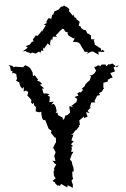

<svg xmlns="http://www.w3.org/2000/svg" viewBox="-20 -895 608 925"><path d="M173 -640 181 -653 189 -648 186 -667 192 -660 210 -686 222 -675 221 -687 226 -708 231 -699 235 -718H255L248 -724L260 -736L267 -744L283 -758L276 -760L288 -754L294 -743L308 -738L305 -734L310 -724L331 -711L340 -710L331 -693H347L360 -689L366 -683L373 -670L384 -653L382 -655L388 -645H405L396 -635L419 -646L429 -647L431 -645L455 -631L454 -646L472 -645H484L475 -656L468 -650L464 -668V-662L437 -680L432 -702L437 -705L419 -706L418 -724L416 -726L403 -734L402 -732L392 -751L385 -750L369 -761L371 -765L359 -772L364 -790L347 -803L348 -808L338 -812L336 -826L332 -818L312 -842L314 -850L313 -852L301 -862L286 -868L294 -875L286 -865L273 -862L262 -848L267 -851L242 -840L235 -821L232 -827L227 -804L215 -808L209 -801L202 -787L208 -785L191 -777L201 -773L185 -748L182 -740V-749L174 -737L161 -722L153 -725L138 -704L142 -696L133 -693L122 -678L127 -681L104 -673L114 -665C105 -659 96 -652 87 -646L88 -648L107 -649L105 -646L128 -639L120 -631L134 -642L152 -637L168 -647L182 -631ZM111 -436 131 -414 130 -400 137 -394 143 -400 144 -388 153 -379 152 -358 169 -354 179 -357V-346L183 -326L189 -316L197 -318L198 -316L205 -299L214 -275L227 -266L228 -262L225 -256L226 -254L245 -231L250 -233L249 -228L250 -210L245 -202L234 -178L235 -185L248 -162L244 -151L241 -145L245 -129L247 -119L232 -121L245 -106L251 -103L240 -83L242 -76L238 -69L240 -48L248 -36L236 -26L234 -22L244 -17L248 -9L260 1V-3L269 1L274 -9L304 8L307 -8V-2L331 10V-6L322 -30L323 -22L332 -34L329 -46L328 -69L334 -67L335 -78L331 -100L330 -94L326 -116L317 -127L323 -141L322 -143L334 -164L323 -163L326 -178L324 -188L332 -191L322 -200L335 -214L324 -219L334 -247L322 -245L333 -253L343 -267L347 -268L363 -288L359 -292L365 -293L362 -315C370 -321 377 -328 385 -334V-326L402 -333L394 -355L412 -350L402 -361L423 -382L412 -375L420 -401L440 -402L435 -408C439 -417 444 -425 448 -434L462 -437L457 -446L472 -455L477 -466H481L478 -474V-496L499 -502L500 -507L498 -510L514 -519L523 -521L511 -544H515L534 -551L527 -570L537 -575L553 -581L543 -571L522 -589L506 -584L505 -587L492 -576L489 -584H470L460 -573L462 -578L452 -580L442 -574L434 -572L443 -554L436 -543L422 -532L410 -534L419 -528L412 -508L400 -498L393 -489L395 -496L388 -480L373 -466L381 -463L369 -449L365 -452L352 -445L358 -434L339 -428L352 -418L348 -403L324 -385L335 -377L316 -384L314 -377L318 -353L305 -341L293 -337L296 -341L289 -321L294 -327L283 -317L282 -328L259 -341L257 -353L248 -350L253 -360L248 -382L240 -394L228 -392L239 -405L218 -403L220 -429L210 -434L218 -442L201 -445L190 -444L183 -468L193 -469L172 -487L183 -490L173 -501L157 -507L158 -506L164 -511L147 -533L139 -528C138 -534 138 -540 137 -546L129 -561L128 -564L119 -572L100 -582L101 -580L91 -571L76 -572L54 -574L44 -571V-574L38 -578L21 -582L29 -573L32 -554L40 -553L39 -540L43 -544L58 -539L62 -515L57 -507L63 -503L72 -499L78 -479L87 -468L95 -476L94 -454L105 -459L116 -452C116 -445 114 -440 111 -436Z"/></svg>

Font: Charger Distortion
Style: 1
Weight: 400
Designer: Jasper
Foundry: Cannot Into Space Fonts
Version: Version 0.98